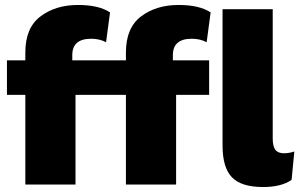

<svg xmlns="http://www.w3.org/2000/svg" viewBox="-20 -743 1205 773"><path d="M752 -587Q676 -587 676 -521V-500H822V-361H689V0H487V-361H284V0H82V-361H8V-500H82V-532Q82 -631 143 -677Q204 -723 294 -723Q378 -723 423 -693L407 -573Q381 -587 347 -587Q271 -587 271 -521V-500H487V-532Q487 -631 548 -677Q609 -723 699 -723Q783 -723 828 -693L812 -573Q786 -587 752 -587ZM1123 -126Q1144 -126 1165 -133L1154 -19Q1113 10 1039 10Q952 10 914 -29Q876 -68 876 -157V-706H1078V-186Q1078 -154 1088.5 -140Q1099 -126 1123 -126Z"/></svg>

Font: Elaine Sans ExtraBold
Style: Regular
Weight: 800
Designer: Wei Huang
Foundry: Wei Huang
Version: Version 2.001;December 24, 2019;FontCreator 12.0.0.2547 64-b